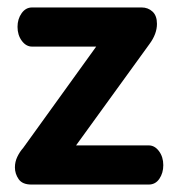

<svg xmlns="http://www.w3.org/2000/svg" viewBox="-20 -495 474 515"><path d="M64 0Q40 0 30 -14.5Q20 -29 20 -46Q20 -61 26.5 -74.5Q33 -88 42 -98L238 -370H66Q50 -370 38.5 -385.5Q27 -401 27 -423Q27 -444 38 -459.5Q49 -475 66 -475H360Q377 -475 389 -464Q401 -453 401 -431Q401 -404 381 -377L184 -105H379Q395 -105 406.5 -89.5Q418 -74 418 -52Q418 -31 407.5 -15.5Q397 0 379 0Z"/></svg>

Font: Dosis
Style: Bold
Weight: 700
Designer: EdgarTolentino, PabloImpallari, IginoMarini
Foundry: EdgarTolentino, PabloImpallari, IginoMarini
Version: Version 3.001; ttfautohint (v1.8.2)